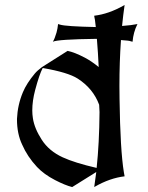

<svg xmlns="http://www.w3.org/2000/svg" viewBox="-20 -758 598 778"><path d="M381.8 -333.5Q357.4 -399.4 294.9 -439.5Q255.4 -464.8 153.3 -482.4L152.8 -481.9Q139.2 -456.1 122.6 -393.6Q110.8 -349.6 110.8 -310.5Q110.8 -294.9 113.3 -278.8Q119.6 -237.3 149.4 -191.4Q178.7 -146 233.9 -120.6Q282.7 -98.1 371.6 -77.6Q382.3 -178.2 383.3 -303.7Q382.8 -318.8 381.8 -333.5ZM368.2 -648.4 364.7 -677.7 362.8 -687 361.8 -692.9V-694.3Q420.4 -701.2 481.4 -735.8L484.9 -737.8Q479 -696.8 474.6 -652.8Q514.6 -655.8 537.1 -660.6L536.1 -658.7Q520.5 -627.4 517.1 -588.9L509.3 -590.8Q506.3 -593.3 470.2 -595.7Q463.9 -507.8 463.9 -409.7Q463.9 -391.6 464.4 -356.9Q467.3 -149.4 481.9 -60.1L484.9 -43.5Q425.8 -36.6 365.2 -2L361.8 0Q366.2 -29.3 370.1 -61L272.5 0Q243.7 -7.3 203.1 -28.3Q157.7 -51.8 129.9 -81.5Q90.8 -123.5 69.8 -171.9Q48.8 -215.8 48.8 -274.4V-276.4Q51.3 -333 72.8 -384.3Q87.9 -420.4 121.1 -460Q131.3 -472.2 150.4 -486.3L253.9 -551.8Q281.7 -546.4 323.7 -524.4Q350.6 -510.3 379.9 -486.3Q377.4 -542.5 372.6 -600.6H370.6Q213.4 -598.6 194.3 -588.9Q202.1 -602.1 209 -626Q213.4 -641.6 215.3 -660.6L223.1 -658.2Q246.6 -650.9 368.2 -648.4Z"/></svg>

Font: MedievalSharp
Style: Regular
Weight: 500
Version: Version 1.0